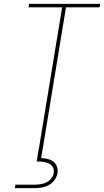

<svg xmlns="http://www.w3.org/2000/svg" viewBox="-20 -755 540 995"><path d="M184 0 302 -717H128L131 -735H499L496 -717H322L204 0ZM57 220 60 202H160Q175 202 190.5 199.5Q206 197 220.5 190Q235 183 245.5 170Q256 157 258 142Q261 127 255 114Q249 101 236.5 94Q224 87 209.5 84.5Q195 82 180 82H170L184 0H204L193 64Q210 65 227 69Q244 73 256.5 82.5Q269 92 275 108.5Q281 125 278 142Q275 161 262.5 178Q250 195 232 204.5Q214 214 195 217Q176 220 157 220Z"/></svg>

Font: Iosevka Curly Thin
Style: Italic
Weight: 100
Italic angle: -9°
Monospace: yes
Designer: Belleve Invis
Foundry: Belleve Invis
Version: Version 22.1.2; ttfautohint (v1.8.4)